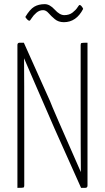

<svg xmlns="http://www.w3.org/2000/svg" viewBox="-20 -906 506 926"><path d="M122 -806Q118 -806 113 -810.5Q108 -815 105 -820L102 -824Q124 -861 145 -873.5Q166 -886 196 -886Q220 -886 244 -859.5Q268 -833 290 -833Q314 -833 330 -845.5Q346 -858 353.5 -870Q361 -882 364 -882Q368 -882 372.5 -877Q377 -872 379 -868L381 -863Q348 -799 288 -799Q262 -799 244.5 -813.5Q227 -828 214.5 -842.5Q202 -857 188 -857Q170 -857 155.5 -844.5Q141 -832 133 -819Q125 -806 122 -806ZM369 -689Q369 -697 373 -698.5Q377 -700 402 -700V-11Q402 0 391 0H371L243 -286Q242 -289 213.5 -354Q185 -419 148 -504.5Q111 -590 96 -625Q97 -536 97 -257V-11Q97 -3 93 -1.5Q89 0 64 0V-689Q64 -700 75 -700H95L221 -419Q230 -393 370 -76Q369 -158 369 -450Z"/></svg>

Font: Yanone Kaffeesatz Thin
Style: Regular
Weight: 250
Designer: Yanone (Cyrillic: Daniel Pouzeot)
Foundry: Yanone
Version: Version 1.003;PS 001.003;hotconv 1.0.88;makeotf.lib2.5.64775